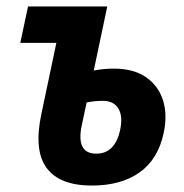

<svg xmlns="http://www.w3.org/2000/svg" viewBox="-20 -566 572 596"><path d="M265 10Q165 10 124.5 -45Q84 -100 109 -215L155 -433H43L67 -546H313L271 -347Q301 -353 333 -353Q396 -353 434.5 -325.5Q473 -298 486.5 -253Q500 -208 488 -153Q471 -72 413.5 -31Q356 10 265 10ZM234 -178Q215 -89 279 -89Q337 -89 353 -163Q362 -205 347.5 -229Q333 -253 299 -253Q275 -253 249 -248Z"/></svg>

Font: Noto Sans Condensed
Style: Bold Italic
Weight: 700
Width: 3
Italic angle: -12°
Designer: Monotype Design Team
Foundry: Monotype Imaging Inc.
Version: Version 2.013; ttfautohint (v1.8.4.7-5d5b)